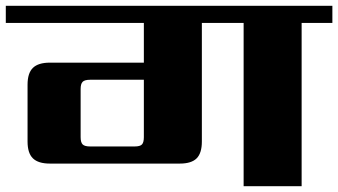

<svg xmlns="http://www.w3.org/2000/svg" viewBox="-40 -642 1166 662"><path d="M271 -137H424Q443 -137 449.5 -144Q456 -151 456 -169V-367H271Q252 -367 245 -360Q238 -353 238 -335V-169Q238 -151 245 -144Q252 -137 271 -137ZM1106 -622V-563H1000V0H800V-563H656V-154Q656 -114 638 -96Q620 -78 580 -78H132Q92 -78 73.5 -96Q55 -114 55 -154V-350Q55 -390 73.5 -408Q92 -426 132 -426H456V-563H-20V-622Z"/></svg>

Font: Sarpanch ExtraBold
Style: Regular
Weight: 800
Designer: Manushi Parikh (Devanagari and Latin), Jyotish Sonowal (Devanagari)
Foundry: Indian Type Foundry
Version: Version 2.004;PS 1.0;hotconv 1.0.78;makeotf.lib2.5.61930; tt